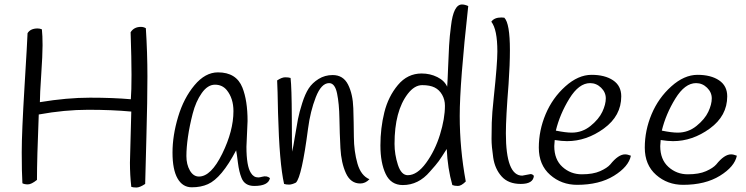

<svg xmlns="http://www.w3.org/2000/svg" viewBox="-20 -828 3332 857"><path d="M563 -684Q578 -708 609 -708Q621 -708 631 -702Q638 -593 638 -487Q638 -381 633.5 -218Q629 -55 628 -7Q604 9 589 9Q574 9 566 6Q560 -47 560 -102L566 -330Q480 -338 374 -338Q268 -338 153 -317Q145 -119 145 -25Q120 -5 104.5 -5Q89 -5 80 -10Q77 -59 77 -148Q77 -237 89.5 -442.5Q102 -648 103 -680Q116 -701 148 -701Q158 -701 167 -697Q170 -669 170 -626Q170 -583 164 -494.5Q158 -406 158 -372Q279 -392 382 -392Q485 -392 564 -385Q567 -422 567 -494Q567 -566 563 -684Z M1085 -288 1080 -173Q1080 -86 1100 -56Q1112 -36 1133 -36Q1139 -36 1150 -39Q1171 -45 1185 -33Q1178 2 1115 2Q1072 2 1058 -34Q1047 -61 1042 -101.5Q1037 -142 1034 -157Q969 -33 908 -6Q877 8 836 8Q795 8 772.5 -31.5Q750 -71 750 -147Q750 -223 775 -306.5Q800 -390 848 -447.5Q896 -505 953 -505Q1035 -505 1062 -437Q1085 -379 1085 -288ZM868 -40Q922 -40 972 -142Q1022 -244 1022 -332Q1022 -389 992 -426Q972 -450 939.5 -450Q907 -450 880.5 -412.5Q854 -375 840 -320.5Q826 -266 819 -217.5Q812 -169 812 -131.5Q812 -94 827.5 -67Q843 -40 868 -40Z M1629 -28Q1611 -9 1588 -9Q1545 -9 1524 -55Q1503 -101 1499.5 -167Q1496 -233 1495 -299Q1494 -365 1484.5 -411Q1475 -457 1449 -457Q1414 -457 1389.5 -394Q1365 -331 1355 -254Q1327 -39 1301 -13Q1283 -4 1270 -4Q1257 -4 1248 -7Q1227 -99 1221 -324Q1219 -436 1217 -469Q1238 -483 1253 -483Q1268 -483 1277 -480Q1282 -437 1282.5 -304Q1283 -171 1284 -151Q1289 -172 1296.5 -219Q1304 -266 1310 -296.5Q1316 -327 1329 -368Q1342 -409 1358 -433.5Q1374 -458 1402 -475.5Q1430 -493 1465 -493Q1512 -493 1533.5 -450.5Q1555 -408 1557 -345Q1559 -282 1559.5 -217Q1560 -152 1575.5 -98Q1591 -44 1629 -28Z M2070 -801Q2032 -457 2032 -310.5Q2032 -164 2059 -18Q2039 2 2024 2Q2009 2 1999 -2Q1978 -76 1974 -163Q1950 -125 1938.5 -109Q1927 -93 1899 -62Q1848 -2 1778 -2Q1725 -2 1701.5 -51.5Q1678 -101 1678 -178.5Q1678 -256 1695.5 -326.5Q1713 -397 1756 -448.5Q1799 -500 1862 -500Q1900 -500 1932 -484Q1964 -468 1976 -441Q1978 -468 1980 -524Q1982 -580 1984.5 -623.5Q1987 -667 1993 -712Q2004 -808 2042 -808Q2055 -808 2070 -801ZM1800 -409Q1741 -332 1741 -186Q1741 -139 1756 -92.5Q1771 -46 1800 -46Q1842 -46 1882 -101Q1922 -156 1944 -227.5Q1966 -299 1966 -356Q1966 -383 1953.5 -405Q1941 -427 1920 -437.5Q1899 -448 1864.5 -448Q1830 -448 1800 -409Z M2200 -598Q2200 -697 2173 -731Q2186 -750 2218 -750Q2224 -750 2231 -749Q2256 -724 2256 -604Q2256 -539 2250 -453Q2238 -303 2238 -233Q2238 -44 2311 -44Q2311 -44 2348 -51Q2357 -51 2363 -43Q2360 -7 2304.5 -7Q2249 -7 2219 -40.5Q2189 -74 2181.5 -124.5Q2174 -175 2174 -208Q2174 -241 2175 -280.5Q2176 -320 2184 -394Q2200 -544 2200 -598Z M2456 -203Q2454 -183 2454 -176Q2454 -116 2490.5 -83Q2527 -50 2577 -50Q2627 -50 2658.5 -64Q2690 -78 2704 -94Q2740 -139 2770 -139Q2781 -139 2796 -133Q2786 -84 2720.5 -43.5Q2655 -3 2556 -3Q2486 -3 2435.5 -47.5Q2385 -92 2385 -169Q2385 -246 2415.5 -318.5Q2446 -391 2503.5 -442.5Q2561 -494 2620.5 -494Q2680 -494 2716.5 -469.5Q2753 -445 2753 -398Q2753 -311 2675.5 -254.5Q2598 -198 2511 -198Q2488 -198 2456 -203ZM2532 -236Q2579 -236 2616 -266Q2653 -296 2668.5 -329Q2684 -362 2684 -389Q2684 -416 2663 -436.5Q2642 -457 2614 -457Q2564 -457 2521.5 -388Q2479 -319 2461 -245Q2505 -236 2532 -236Z M2929 -203Q2927 -183 2927 -176Q2927 -116 2963.5 -83Q3000 -50 3050 -50Q3100 -50 3131.5 -64Q3163 -78 3177 -94Q3213 -139 3243 -139Q3254 -139 3269 -133Q3259 -84 3193.5 -43.5Q3128 -3 3029 -3Q2959 -3 2908.5 -47.5Q2858 -92 2858 -169Q2858 -246 2888.5 -318.5Q2919 -391 2976.5 -442.5Q3034 -494 3093.5 -494Q3153 -494 3189.5 -469.5Q3226 -445 3226 -398Q3226 -311 3148.5 -254.5Q3071 -198 2984 -198Q2961 -198 2929 -203ZM3005 -236Q3052 -236 3089 -266Q3126 -296 3141.5 -329Q3157 -362 3157 -389Q3157 -416 3136 -436.5Q3115 -457 3087 -457Q3037 -457 2994.5 -388Q2952 -319 2934 -245Q2978 -236 3005 -236Z"/></svg>

Font: Handlee
Style: Regular
Weight: 400
Designer: Joe Prince
Foundry: Joe Prince
Version: Version 1.001